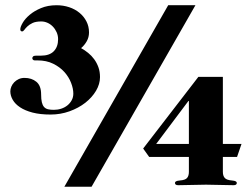

<svg xmlns="http://www.w3.org/2000/svg" viewBox="-20 -706 958 734"><path d="M136.2 -493.2Q169.4 -493.2 185.8 -510.3Q202.1 -527.3 202.1 -556.2Q202.1 -570.3 196.5 -582.8Q190.9 -595.2 181.9 -604.5Q172.9 -613.8 161.4 -618.9Q149.9 -624 137.7 -624Q117.2 -624 104.7 -618.2Q92.3 -612.3 84.7 -605Q77.1 -597.7 73 -591.8Q68.8 -585.9 64.5 -585.9Q57.6 -585.9 57.6 -594.2Q57.6 -603 66.7 -618.7Q75.7 -634.3 93.3 -649.2Q110.8 -664.1 136.7 -675Q162.6 -686 196.3 -686Q221.7 -686 244.4 -678.5Q267.1 -670.9 283.9 -657Q300.8 -643.1 310.5 -624Q320.3 -605 320.3 -582Q320.3 -563.5 311.5 -548.1Q302.7 -532.7 290 -522Q304.2 -514.2 317.1 -503.7Q330.1 -493.2 340.1 -479.5Q350.1 -465.8 356.2 -449Q362.3 -432.1 362.3 -411.1Q362.3 -384.8 347.2 -359.1Q332 -333.5 306.2 -313.2Q280.3 -293 245.8 -280.5Q211.4 -268.1 173.3 -268.1Q133.8 -268.1 104.7 -275.6Q75.7 -283.2 56.9 -295.7Q38.1 -308.1 28.8 -324.2Q19.5 -340.3 19.5 -356.9Q19.5 -365.7 23.4 -375Q27.3 -384.3 34.4 -391.6Q41.5 -398.9 51.5 -403.6Q61.5 -408.2 73.7 -408.2Q101.1 -408.2 119.1 -393.3Q137.2 -378.4 137.2 -345.2Q137.2 -326.7 139.9 -315.2Q142.6 -303.7 148.4 -297.1Q154.3 -290.5 163.6 -288.3Q172.9 -286.1 186 -286.1Q200.7 -286.1 214.1 -290.5Q227.5 -294.9 237.8 -303.2Q248 -311.5 254.2 -323Q260.3 -334.5 260.3 -348.1Q260.3 -367.2 251.7 -389.4Q243.2 -411.6 226.1 -430.7Q209 -449.7 183.3 -462.4Q157.7 -475.1 123.5 -475.1H112.8Q108.9 -475.1 106.2 -477.5Q103.5 -480 103.5 -483.9Q103.5 -486.8 106.4 -490Q109.4 -493.2 117.7 -493.2ZM330.1 7.8H226.1L623 -686H727.1ZM577.1 -155.8H702.1V-319.8H700.2ZM832 -155.8H903.3L886.2 -106H832V-48.8Q832 -33.7 839.4 -25.6Q846.7 -17.6 866.2 -16.1Q877.4 -15.1 881.3 -12.7Q885.3 -10.3 885.3 -6.8Q885.3 2 873 2Q846.7 2 820.3 1Q793.9 0 767.6 0Q741.2 0 714.4 1Q687.5 2 661.1 2Q648.9 2 648.9 -6.8Q648.9 -10.3 652.8 -12.7Q656.7 -15.1 668 -16.1Q688 -17.6 695.1 -25.6Q702.1 -33.7 702.1 -48.8V-106H550.3L527.3 -138.2L738.3 -412.1H832Z"/></svg>

Font: XB Zar
Style: Bold
Weight: 700
Designer: Behnam
Foundry: Irmug
Version: Version 8.005 2009